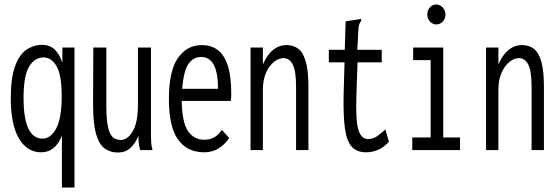

<svg xmlns="http://www.w3.org/2000/svg" viewBox="-20 -669 2490 856"><path d="M256 167V-65Q227 11 161 10Q100 9 64 -52.5Q28 -114 28 -230Q28 -321 47 -373.5Q66 -426 98 -447.5Q130 -469 168 -469Q203 -469 225 -447Q247 -425 258 -388V-457H312V167ZM170 -51Q206 -51 230.5 -96Q255 -141 255 -241Q255 -335 232 -374Q209 -413 175 -413Q134 -413 109.5 -371.5Q85 -330 85 -233Q85 -51 170 -51Z M506 11Q471 11 446 -7.5Q421 -26 408 -72.5Q395 -119 395 -202L396 -457H454V-202Q454 -132 462.5 -98.5Q471 -65 485.5 -55Q500 -45 518 -45Q549 -45 572 -84Q595 -123 595 -205V-457H653V-71Q653 -53 654 -35.5Q655 -18 660 0H605Q600 -17 598.5 -32Q597 -47 597 -64Q584 -30 561.5 -9.5Q539 11 506 11Z M890 10Q815 10 774 -46.5Q733 -103 733 -227Q733 -352 773 -410Q813 -468 880 -468Q920 -468 949 -447.5Q978 -427 994.5 -379.5Q1011 -332 1011 -251Q1011 -235 1009 -219H790Q792 -122 818.5 -84Q845 -46 891 -46Q918 -46 936.5 -57.5Q955 -69 969 -90L1002 -54Q982 -24 954 -7Q926 10 890 10ZM792 -273H952Q952 -415 877 -415Q842 -415 820.5 -384.5Q799 -354 792 -273Z M1097 0V-457H1152V-382Q1190 -468 1258 -468Q1288 -468 1309.5 -452Q1331 -436 1343 -395.5Q1355 -355 1355 -283V0H1300V-281Q1300 -353 1285 -381.5Q1270 -410 1244 -410Q1223 -410 1201.5 -393Q1180 -376 1166 -344.5Q1152 -313 1152 -269V0Z M1612 10Q1571 10 1548.5 -14.5Q1526 -39 1518 -95.5Q1510 -152 1512 -248L1516 -391H1446V-447H1517L1521 -574L1580 -583L1590 -585L1591 -578Q1586 -570 1582.5 -563Q1579 -556 1578 -539L1573 -447H1682V-391H1574L1569 -243Q1565 -134 1577.5 -91.5Q1590 -49 1621 -49Q1644 -49 1663 -63Q1682 -77 1698 -92L1714 -37Q1690 -11 1664.5 -0.5Q1639 10 1612 10Z M1818 0V-56H1900V-401H1822V-457H1956V-56H2031V0ZM1925 -560Q1909 -560 1897 -573Q1885 -586 1885 -604Q1885 -623 1896.5 -636Q1908 -649 1925 -649Q1942 -649 1954 -635.5Q1966 -622 1966 -604Q1966 -586 1954 -573Q1942 -560 1925 -560Z M2147 0V-457H2202V-382Q2240 -468 2308 -468Q2338 -468 2359.5 -452Q2381 -436 2393 -395.5Q2405 -355 2405 -283V0H2350V-281Q2350 -353 2335 -381.5Q2320 -410 2294 -410Q2273 -410 2251.5 -393Q2230 -376 2216 -344.5Q2202 -313 2202 -269V0Z"/></svg>

Font: Inconsolata ExtraCondensed
Style: Regular
Weight: 400
Width: 2
Monospace: yes
Designer: Raph Levien, Cyreal, Brenton Simpson
Foundry: Raph Levien, Cyreal, Google
Version: Version 3.001; ttfautohint (v1.8.2.53-6de2)